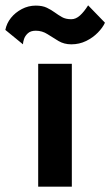

<svg xmlns="http://www.w3.org/2000/svg" viewBox="-71 -699 413 719"><path d="M72 -460V0H198V-460ZM-51 -587 15 -533Q15 -541 19 -553Q23 -565 33.5 -574.5Q44 -584 63 -584Q87 -584 107 -571Q127 -558 148 -545.5Q169 -533 196 -533Q226 -533 251.5 -545.5Q277 -558 295.5 -577Q314 -596 322 -614L259 -679Q244 -655 228.5 -641Q213 -627 196 -627Q175 -627 161 -635Q147 -643 134 -652.5Q121 -662 104.5 -670Q88 -678 63 -678Q35 -678 10.5 -665Q-14 -652 -30 -632Q-46 -612 -51 -587Z"/></svg>

Font: Jost SemiBold
Style: Regular
Weight: 600
Version: Version 3.710